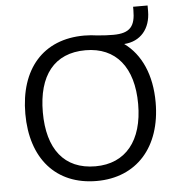

<svg xmlns="http://www.w3.org/2000/svg" viewBox="-57 -889 886 951"><g transform="rotate(-5 386.0 -413.0)"><path d="M62 -353C62 -131 183 9 386 9C584 9 710 -131 710 -354C710 -490 663 -595 580 -655C662 -660 712 -720 712 -807V-835H640V-818C640 -739 615 -705 530 -705C506 -705 484 -706 451 -709C431 -712 409 -714 386 -714C181 -714 62 -575 62 -353ZM149 -353C149 -535 230 -641 386 -641C537 -641 623 -536 623 -353C623 -171 536 -64 386 -64C230 -64 149 -171 149 -353Z"/></g></svg>

Font: Poppy and Pepper
Style: Regular
Weight: 400
Designer: Thy Ha
Foundry: Thy Ha
Version: Version 0.001;Glyphs 3.2 (3227)